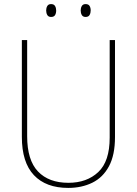

<svg xmlns="http://www.w3.org/2000/svg" viewBox="-20 -910 669 940"><path d="M543 -239Q543 -151 513.5 -96Q484 -41 432 -15.5Q380 10 314 10Q205 10 146 -52.5Q87 -115 87 -240V-714H113V-243Q113 -126 166 -70.5Q219 -15 315 -15Q405 -15 461 -67.5Q517 -120 517 -236V-714H543ZM206 -859Q206 -871 211.5 -880.5Q217 -890 230 -890Q244 -890 249.5 -880.5Q255 -871 255 -859Q255 -845 249.5 -836Q244 -827 230 -827Q217 -827 211.5 -836.5Q206 -846 206 -859ZM375 -859Q375 -871 380.5 -880.5Q386 -890 399 -890Q413 -890 418.5 -881Q424 -872 424 -859Q424 -846 418.5 -836.5Q413 -827 399 -827Q386 -827 380.5 -836.5Q375 -846 375 -859Z"/></svg>

Font: Noto Sans Tamil SemiCondensed Thin
Style: Regular
Weight: 100
Width: 4
Designer: Jelle Bosma - Monotype Design Team
Foundry: Monotype Imaging Inc.
Version: Version 2.004; ttfautohint (v1.8.4.7-5d5b)